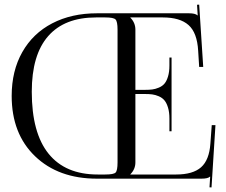

<svg xmlns="http://www.w3.org/2000/svg" viewBox="-20 -777 982 835"><path d="M401.9 -719.2H801.8Q829.6 -719.2 838.9 -710H839.8L836.9 -756.3L846.2 -756.8L863.8 -485.8H846.2L841.8 -556.2Q837.4 -634.8 800 -668Q762.7 -701.2 688 -701.2H546.9V-700.2Q568.8 -678.2 568.8 -647.9V-386.2H608.9Q628.4 -386.2 642.1 -387.9Q655.8 -389.6 670.9 -396Q686 -402.3 695.3 -413.3Q704.6 -424.3 710.7 -444.3Q716.8 -464.4 716.8 -492.2V-526.9H726.1V-206.1H716.8V-261.2Q716.8 -289.1 710.7 -309.1Q704.6 -329.1 695.3 -340.3Q686 -351.6 670.9 -358.2Q655.8 -364.7 641.8 -366.5Q627.9 -368.2 608.9 -368.2H568.8V-70.8Q568.8 -41 546.9 -19V-18.1H746.1Q818.8 -18.1 854.5 -49.6Q890.1 -81.1 895 -152.8L900.9 -232.9H917L899.9 38.1L891.1 37.6L894 -8.8H893.1Q884.3 0 856 0H401.9Q233.9 0 132.3 -97.7Q30.8 -195.3 30.8 -359.9Q30.8 -468.8 76.9 -550.3Q123 -631.8 207 -675.5Q291 -719.2 401.9 -719.2ZM397.9 -701.2Q260.7 -701.2 189.5 -619.9Q118.2 -538.6 118.2 -377.9Q118.2 -199.2 191.2 -108.6Q264.2 -18.1 404.8 -18.1H438Q474.1 -18.1 482.7 -26.6Q491.2 -35.2 491.2 -70.8V-647.9Q491.2 -683.6 482.4 -692.4Q473.6 -701.2 438 -701.2Z"/></svg>

Font: FoglihtenNo07calt
Style: Regular
Weight: 500
Designer: gluk (gluksza@wp.pl)
Foundry: gluk (gluksza@wp.pl)
Version: Version 0.844